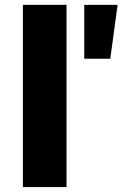

<svg xmlns="http://www.w3.org/2000/svg" viewBox="-20 -762 499 782"><path d="M73.2 -742.2H251V0H73.2ZM323.2 -742.2H459L429.2 -522.9H323.2Z"/></svg>

Font: Montserrat-Arabic
Style: Bold
Weight: 700
Designer: Mohamed Gaber
Foundry: Kief Type Foundry
Version: Version 5.008;PS 005.008;hotconv 1.0.88;makeotf.lib2.5.64775